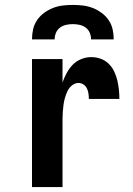

<svg xmlns="http://www.w3.org/2000/svg" viewBox="-20 -760 540 780"><path d="M110 0V-520H234V-425Q241 -445 251 -463.5Q261 -482 275.5 -497Q290 -512 310 -520Q330 -528 351 -528Q370 -528 388.5 -521.5Q407 -515 421 -501.5Q435 -488 443.5 -470.5Q452 -453 456.5 -434Q461 -415 463 -396Q465 -377 465 -358H341Q341 -368 339.5 -379Q338 -390 333.5 -400Q329 -410 319.5 -416.5Q310 -423 299 -423Q285 -423 273 -413.5Q261 -404 254.5 -390.5Q248 -377 244 -363Q240 -349 238 -334.5Q236 -320 235 -305Q234 -290 234 -276V0ZM110 -600Q110 -621 114.5 -641Q119 -661 130.5 -678Q142 -695 159 -707.5Q176 -720 195 -727.5Q214 -735 234.5 -737.5Q255 -740 276 -740Q297 -740 317.5 -737.5Q338 -735 357 -727.5Q376 -720 393 -707.5Q410 -695 421.5 -678Q433 -661 437.5 -641Q442 -621 442 -600H350Q350 -614 344.5 -627Q339 -640 328 -648Q317 -656 303.5 -659Q290 -662 276 -662Q262 -662 248.5 -659Q235 -656 224 -648Q213 -640 207.5 -627Q202 -614 202 -600Z"/></svg>

Font: Iosevka SS18 Extrabold
Style: Regular
Weight: 800
Monospace: yes
Designer: Belleve Invis
Foundry: Belleve Invis
Version: Version 25.1.1; ttfautohint (v1.8.4)